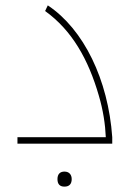

<svg xmlns="http://www.w3.org/2000/svg" viewBox="-20 -535 483 715"><path d="M45 -24V0H398V-24C383 -238 292 -426 158 -515L148 -494C248 -422 309 -314 348 -179C364 -125 372 -72 374 -24ZM220 160C239 160 247 149 247 132C247 116 238 104 220 104C204 104 194 113 194 132C194 151 203 160 220 160Z"/></svg>

Font: Noto Kufi Arabic Thin
Style: Regular
Weight: 100
Designer: Monotype Design Team, David Williams, Khaled Hosny
Foundry: Google LLC
Version: Version 2.109